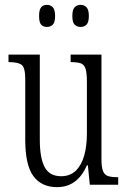

<svg xmlns="http://www.w3.org/2000/svg" viewBox="-20 -761 526 791"><path d="M215 10Q151 10 117.5 -35.5Q84 -81 84 -185V-435Q84 -482 69.5 -493.5Q55 -505 19 -505H15V-536H144V-186Q144 -110 164 -72.5Q184 -35 232 -35Q269 -35 292.5 -58Q316 -81 327 -120.5Q338 -160 338 -210V-424Q338 -460 332.5 -477.5Q327 -495 313 -500Q299 -505 274 -505H271V-536H398V-105Q398 -72 404.5 -56Q411 -40 425.5 -35.5Q440 -31 464 -31H467V0H350L342 -80H338Q299 10 215 10ZM312 -650Q297 -650 287.5 -659.5Q278 -669 278 -695Q278 -721 287.5 -731Q297 -741 312 -741Q327 -741 336.5 -731Q346 -721 346 -695Q346 -669 336.5 -659.5Q327 -650 312 -650ZM173 -650Q158 -650 149.5 -659.5Q141 -669 141 -695Q141 -721 149.5 -731Q158 -741 173 -741Q188 -741 197.5 -731Q207 -721 207 -695Q207 -669 197.5 -659.5Q188 -650 173 -650Z"/></svg>

Font: Noto Serif ExtraCondensed Light
Style: Regular
Weight: 300
Width: 2
Designer: Monotype Design Team
Foundry: Monotype Imaging Inc.
Version: Version 2.014; ttfautohint (v1.8.4.7-5d5b)